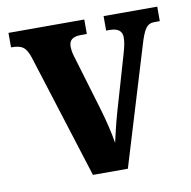

<svg xmlns="http://www.w3.org/2000/svg" viewBox="-66 -601 661 666"><g transform="rotate(-10 265.0 -268.0)"><path d="M71 -437 209 0H332L457 -412C474 -470 485 -485 512 -485H530V-536H341V-485H354C384 -485 397 -472 397 -452C397 -433 393 -417 386 -393L330 -200C319 -162 310 -122 304 -96C299 -129 288 -175 275 -219L219 -406C214 -421 210 -436 210 -452C210 -473 222 -485 251 -485H273V-536H6V-485C44 -485 58 -476 71 -437Z"/></g></svg>

Font: Noto Serif Myanmar Condensed
Style: Bold
Weight: 700
Width: 3
Designer: Ben Mitchell and the Monotype Design Team
Foundry: Monotype Imaging Inc.
Version: Version 2.106